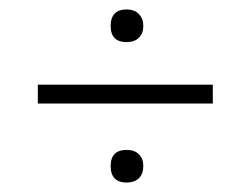

<svg xmlns="http://www.w3.org/2000/svg" viewBox="-20 -569 530 406"><path d="M248 -183Q214 -183 214 -218Q214 -252 248 -252Q264 -252 273.5 -243Q283 -234 283 -218Q283 -201 273.5 -192Q264 -183 248 -183ZM60 -390H430V-350H60ZM248 -480Q214 -480 214 -514Q214 -549 248 -549Q264 -549 273.5 -539.5Q283 -530 283 -514Q283 -498 273.5 -489Q264 -480 248 -480Z"/></svg>

Font: Encode Sans Compressed
Style: ExtraLight
Weight: 200
Designer: Pablo Impallari, Andres Torresi
Foundry: Pablo Impallari, Andres Torresi
Version: Version 1.000; ttfautohint (v1.00) -l 8 -r 50 -G 200 -x 14 -